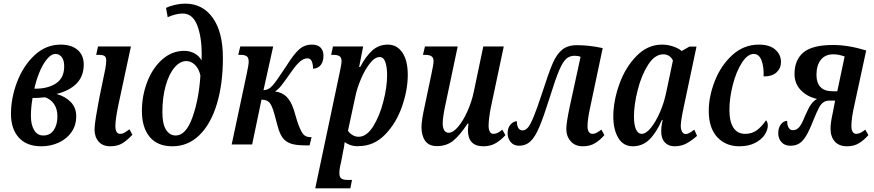

<svg xmlns="http://www.w3.org/2000/svg" viewBox="-20 -790 4782 1050"><path d="M40 -167Q40 -254 73.5 -342Q107 -430 169 -488Q231 -546 312 -546Q371 -546 404.5 -517Q438 -488 438 -437Q438 -374 399.5 -334Q361 -294 289 -276Q337 -263 367 -232Q397 -201 397 -153Q397 -106 372 -69Q347 -32 303 -11Q259 10 205 10Q126 10 83 -37.5Q40 -85 40 -167ZM174 -305Q243 -305 287 -334.5Q331 -364 331 -427Q331 -461 317.5 -478Q304 -495 284 -495Q259 -495 235 -464.5Q211 -434 193.5 -389.5Q176 -345 168 -305ZM294 -154Q294 -194 275.5 -221Q257 -248 226 -258Q191 -254 158 -254Q149 -202 149 -156Q149 -108 166.5 -78.5Q184 -49 217 -49Q254 -49 274 -78.5Q294 -108 294 -154Z M497 -83Q497 -105 505.5 -156Q514 -207 523 -254L556 -414Q561 -444 561 -457Q561 -477 552 -483.5Q543 -490 520 -490H506L516 -536H696L628 -219Q611 -138 611 -102Q611 -58 637 -58Q649 -58 659 -63.5Q669 -69 688 -83L704 -53Q677 -24 650 -7Q623 10 583 10Q542 10 519.5 -15.5Q497 -41 497 -83Z M756 -183Q756 -267 785.5 -343Q815 -419 868 -465.5Q921 -512 988 -512Q1018 -512 1044.5 -497.5Q1071 -483 1082 -459L1083 -492Q1083 -590 1058 -653Q1033 -716 979 -716Q943 -716 897 -696L888 -747Q903 -755 933.5 -762.5Q964 -770 994 -770Q1088 -770 1143.5 -692.5Q1199 -615 1199 -473Q1199 -331 1166 -221.5Q1133 -112 1070.5 -51Q1008 10 923 10Q841 10 798.5 -41.5Q756 -93 756 -183ZM1076 -377Q1068 -414 1046.5 -435Q1025 -456 999 -456Q964 -456 934 -420.5Q904 -385 886 -321Q868 -257 868 -176Q868 -112 888 -80.5Q908 -49 941 -49Q997 -49 1032.5 -148.5Q1068 -248 1076 -377Z M1499 -98 1480 -168Q1468 -212 1454 -228.5Q1440 -245 1410 -245L1359 0H1247L1329 -385Q1340 -436 1340 -453Q1340 -475 1329 -482.5Q1318 -490 1296 -490H1283L1294 -536H1474L1421 -297Q1441 -297 1457 -309.5Q1473 -322 1498 -358L1548 -432Q1586 -493 1615.5 -519.5Q1645 -546 1686 -546Q1718 -546 1733.5 -529.5Q1749 -513 1749 -485Q1749 -454 1734.5 -435Q1720 -416 1692 -414Q1692 -438 1685 -454.5Q1678 -471 1661 -471Q1642 -471 1622 -454.5Q1602 -438 1578 -404Q1535 -343 1518.5 -322Q1502 -301 1484 -290Q1522 -285 1546.5 -261.5Q1571 -238 1587 -189L1606 -125Q1622 -78 1636 -59Q1650 -40 1677 -40H1684L1673 5H1650Q1601 5 1572.5 -4Q1544 -13 1527 -35Q1510 -57 1499 -98Z M1838 -395Q1848 -442 1848 -454Q1848 -475 1837 -482.5Q1826 -490 1804 -490H1791L1801 -536H1966L1944 -424H1950Q1981 -483 2016.5 -514.5Q2052 -546 2101 -546Q2151 -546 2180.5 -502.5Q2210 -459 2210 -381Q2210 -298 2178.5 -207.5Q2147 -117 2086.5 -54.5Q2026 8 1944 9Q1923 11 1902 5Q1881 -1 1865 -13Q1864 -9 1862.5 4.5Q1861 18 1857 35L1845 98Q1836 131 1836 157Q1836 179 1847 186.5Q1858 194 1881 194H1905L1896 240H1704ZM2097 -379Q2097 -422 2087.5 -450Q2078 -478 2056 -478Q2030 -478 2002.5 -443Q1975 -408 1953.5 -357Q1932 -306 1923 -261L1883 -75Q1891 -62 1907 -52Q1923 -42 1941 -42Q1985 -42 2020.5 -98.5Q2056 -155 2076.5 -235Q2097 -315 2097 -379Z M2539 -78Q2539 -90 2542 -114H2537Q2495 -50 2458.5 -20.5Q2422 9 2370 9Q2325 9 2305 -20Q2285 -49 2285 -95Q2285 -131 2303 -212L2340 -388Q2351 -438 2351 -456Q2351 -474 2340 -482Q2329 -490 2305 -490H2293L2304 -536H2483L2420 -237Q2401 -153 2401 -115Q2401 -92 2409 -78Q2417 -64 2434 -64Q2458 -64 2486 -97.5Q2514 -131 2537 -183Q2560 -235 2571 -288L2623 -536H2735L2664 -201Q2652 -137 2652 -102Q2652 -81 2659 -69.5Q2666 -58 2678 -58Q2690 -58 2701.5 -63.5Q2713 -69 2727 -81L2744 -51Q2720 -24 2691 -7Q2662 10 2624 10Q2539 10 2539 -78Z M3077 -85Q3077 -118 3096 -208L3155 -479Q3142 -485 3123 -485Q3095 -485 3076.5 -468.5Q3058 -452 3038 -405.5Q3018 -359 2987 -259Q2953 -151 2929.5 -95.5Q2906 -40 2880.5 -16.5Q2855 7 2819 7Q2789 7 2772.5 -13.5Q2756 -34 2756 -61Q2756 -91 2772 -109Q2788 -127 2807 -127Q2806 -107 2813.5 -92Q2821 -77 2838 -77Q2854 -77 2867.5 -93Q2881 -109 2898.5 -151.5Q2916 -194 2943 -276Q2980 -391 3001.5 -441.5Q3023 -492 3053.5 -517.5Q3084 -543 3136 -543Q3201 -543 3276 -527L3208 -205Q3193 -137 3193 -100Q3193 -80 3200 -69Q3207 -58 3220 -58Q3231 -58 3241 -63Q3251 -68 3269 -81L3285 -51Q3262 -24 3234 -7Q3206 10 3167 10Q3125 10 3101 -17.5Q3077 -45 3077 -85Z M3334 -153Q3334 -237 3367 -329.5Q3400 -422 3461 -484Q3522 -546 3600 -546Q3631 -546 3661 -536Q3691 -526 3708 -511L3750 -535H3789L3722 -218Q3703 -131 3703 -103Q3703 -81 3710.5 -69Q3718 -57 3730 -57Q3740 -57 3750.5 -63Q3761 -69 3777 -81L3792 -47Q3764 -22 3735 -6Q3706 10 3669 10Q3636 10 3616 -11Q3596 -32 3596 -70Q3596 -93 3599.5 -111.5Q3603 -130 3604 -134H3600Q3568 -62 3530.5 -26Q3493 10 3440 10Q3389 10 3361.5 -35.5Q3334 -81 3334 -153ZM3624 -288 3660 -459Q3653 -475 3639 -484Q3625 -493 3608 -493Q3561 -493 3524.5 -436Q3488 -379 3467.5 -298Q3447 -217 3447 -154Q3447 -105 3458.5 -81.5Q3470 -58 3489 -58Q3513 -58 3540 -91.5Q3567 -125 3590 -178.5Q3613 -232 3624 -288Z M3856 -184Q3856 -263 3889.5 -348Q3923 -433 3985.5 -489.5Q4048 -546 4130 -546Q4189 -546 4220 -518.5Q4251 -491 4251 -451Q4251 -417 4227 -394.5Q4203 -372 4156 -372Q4158 -425 4144.5 -460Q4131 -495 4102 -495Q4068 -495 4037 -446.5Q4006 -398 3987.5 -326Q3969 -254 3969 -189Q3969 -125 3991 -91.5Q4013 -58 4055 -58Q4093 -58 4120 -78.5Q4147 -99 4169 -132Q4173 -129 4176 -121Q4179 -113 4179 -104Q4179 -79 4161.5 -52.5Q4144 -26 4108.5 -8Q4073 10 4023 10Q3949 10 3902.5 -40Q3856 -90 3856 -184Z M4522 -86Q4522 -119 4534 -172L4547 -240H4519Q4497 -240 4483.5 -231Q4470 -222 4458.5 -200.5Q4447 -179 4428 -132Q4406 -76 4388.5 -47Q4371 -18 4351 -5.5Q4331 7 4302 7Q4271 7 4253.5 -13Q4236 -33 4236 -61Q4236 -91 4250.5 -110Q4265 -129 4285 -129Q4284 -109 4292 -93.5Q4300 -78 4316 -78Q4335 -78 4349.5 -93.5Q4364 -109 4383 -157Q4402 -201 4416 -220Q4430 -239 4448 -249Q4394 -261 4359.5 -297Q4325 -333 4325 -385Q4325 -462 4373.5 -503Q4422 -544 4536 -544Q4620 -544 4717 -514L4653 -218Q4636 -144 4636 -100Q4636 -80 4643 -69Q4650 -58 4663 -58Q4674 -58 4685.5 -63.5Q4697 -69 4712 -81L4729 -51Q4704 -23 4677 -6.5Q4650 10 4613 10Q4568 10 4545 -16.5Q4522 -43 4522 -86ZM4559 -291 4599 -481Q4567 -493 4537 -493Q4493 -493 4469 -463Q4445 -433 4445 -380Q4445 -337 4467 -314Q4489 -291 4532 -291Z"/></svg>

Font: Noto Serif CondSemiBold
Style: Italic
Weight: 600
Width: 3
Italic angle: -12°
Designer: Monotype Design Team
Foundry: Monotype Imaging Inc.
Version: Version 1.001